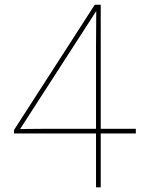

<svg xmlns="http://www.w3.org/2000/svg" viewBox="-20 -800 640 820"><path d="M410.2 0H390.1V-230H40V-245.1L384.8 -779.8H410.2V-250H560.1V-230H410.2ZM391.1 -752.9 65.9 -249 180.2 -250H390.1V-600.1Z"/></svg>

Font: Cooper Hewitt
Style: Thin
Weight: 701
Designer: Village Type and Design LLC
Foundry: Cooper Hewitt Smithsonian Design Museum
Version: 1.000